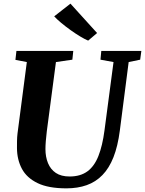

<svg xmlns="http://www.w3.org/2000/svg" viewBox="-20 -1022 794 1052"><path d="M685 -682 636.5 -306Q625.5 -221 601.8 -160.8Q578 -100.5 541.2 -62.8Q504.5 -25 455 -7.5Q405.5 10 344 10Q245 10 185.8 -18.8Q126.5 -47.5 100 -97.2Q73.5 -147 73 -210Q73 -229 73.2 -249.2Q73.5 -269.5 76 -291L127 -682L64.5 -694L70 -743H381.5L376.5 -695L286.5 -682L236.5 -303Q233 -274.5 231 -249Q229 -223.5 229 -205Q229 -162.5 243 -128.2Q257 -94 286 -74.5Q315 -55 361.5 -55Q420.5 -55 458.8 -83Q497 -111 519.2 -167.2Q541.5 -223.5 552.5 -307.5L602 -682L530.5 -695L535 -743H754.5L748 -695ZM463 -799.5Q445.5 -806.5 419.8 -822Q394 -837.5 366.8 -857Q339.5 -876.5 315.5 -896.5Q291.5 -916.5 277 -932.5L366 -1002L512 -841Z"/></svg>

Font: Merriweather 28pt ExtraBold
Style: Italic
Weight: 800
Italic angle: -7.8°
Version: Version 2.101